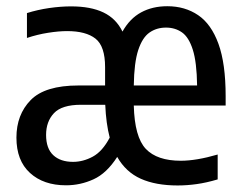

<svg xmlns="http://www.w3.org/2000/svg" viewBox="-20 -572 757 602"><path d="M187 9Q116.5 9 74 -29.8Q31.5 -68.5 31.5 -140.5Q31.5 -212.5 76.2 -258.2Q121 -304 226 -304H309.5V-361.5Q309.5 -427 279.5 -450.8Q249.5 -474.5 190.5 -474.5Q164 -474.5 130.8 -469.2Q97.5 -464 64.5 -453V-531Q98 -541.5 134.2 -546.8Q170.5 -552 203 -552Q264.5 -552 304.2 -533Q344 -514 364 -473Q387 -514 422.5 -533.2Q458 -552.5 504.5 -552.5Q560 -552.5 601.2 -524.5Q642.5 -496.5 665 -434.5Q687.5 -372.5 687.5 -270.5V-241H399.5Q402 -142.5 437.2 -105.2Q472.5 -68 547 -68Q595.5 -68 662.5 -87.5V-9.5Q627 1 596.8 5.2Q566.5 9.5 537 9.5Q468.5 9.5 421.5 -11.5Q374.5 -32.5 347.5 -80Q314.5 -28.5 273.2 -9.8Q232 9 187 9ZM500.5 -485.5Q471 -485.5 448.8 -470Q426.5 -454.5 413.5 -415.2Q400.5 -376 399.5 -304H598Q597 -377 584.5 -416.2Q572 -455.5 550.5 -470.5Q529 -485.5 500.5 -485.5ZM209 -64.5Q240.5 -64.5 270.8 -80.8Q301 -97 324 -140.5Q312.5 -184.5 310 -243.5H234Q174 -243.5 149.2 -217.2Q124.5 -191 124.5 -149Q124.5 -106.5 147 -85.5Q169.5 -64.5 209 -64.5Z"/></svg>

Font: Encode Sans Condensed Medium
Style: Regular
Weight: 500
Width: 3
Designer: Multiple Designers
Foundry: Impallari Type
Version: Version 3.000; ttfautohint (v1.8.3) -l 8 -r 50 -G 200 -x 14 